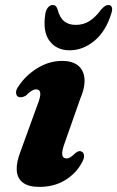

<svg xmlns="http://www.w3.org/2000/svg" viewBox="-20 -720 459 752"><path d="M240.5 -99.5Q226 -99.5 223.8 -114.2Q221.5 -129 235 -164.5L293.5 -331Q314 -379 310.8 -412.8Q307.5 -446.5 285 -464Q262.5 -481.5 223.5 -481.5Q172.5 -481.5 126 -452.8Q79.5 -424 52.5 -382Q42.5 -369 42.8 -357.5Q43 -346 51 -341Q57 -338.5 64.2 -339.2Q71.5 -340 80.5 -345Q94.5 -358.5 103.8 -364.2Q113 -370 121 -370Q136 -370 137.8 -355.2Q139.5 -340.5 124 -302L61 -128.5Q44 -85.5 45.5 -54Q47 -22.5 69 -5.2Q91 12 134.5 12Q191.5 12 234.8 -14.2Q278 -40.5 300 -82Q309.5 -98 309.2 -109Q309 -120 302 -125Q296 -129 290 -128Q284 -127 276.5 -121.5Q263.5 -109 256 -104.2Q248.5 -99.5 240.5 -99.5ZM276.7 -622.5Q306.8 -622.5 330.4 -637.5Q354.1 -652.5 376.6 -683Q391.9 -700.5 404 -700.5Q414.8 -700.5 418 -691.5Q421.1 -682.5 416.2 -668Q394.6 -597 349.6 -560Q304.6 -523 252.8 -523Q201.5 -523 173.8 -560Q146.2 -597 157.9 -668Q160.6 -682.5 168.7 -691.5Q176.8 -700.5 186.7 -700.5Q200.2 -700.5 205.6 -683Q213.7 -651 231.2 -636.8Q248.8 -622.5 276.7 -622.5Z"/></svg>

Font: Fraunces
Style: Bold Italic
Weight: 700
Italic angle: -16°
Version: Version 1.000;[b76b70a41]